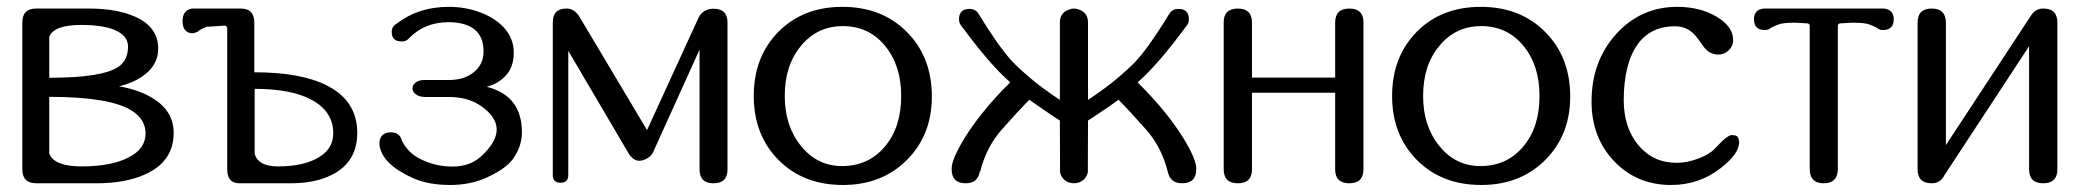

<svg xmlns="http://www.w3.org/2000/svg" viewBox="-20 -525 5970 550"><path d="M356.9 -208.5Q293.5 -247.6 121.1 -247.6V-85Q135.3 -48.3 213.9 -48.3Q300.8 -48.3 351.6 -75.7Q397 -100.1 397 -143.1Q397 -183.1 356.9 -208.5ZM121.1 -419.9V-302.2Q277.3 -302.2 321.8 -335.4Q346.7 -354.5 346.7 -391.6Q346.7 -418.5 318.8 -434.1Q284.2 -453.6 211.9 -453.6Q135.3 -453.6 121.1 -419.9ZM394.5 -24.9Q338.4 0 257.8 0H84Q43.9 0 43.9 -40V-460.9Q43.9 -500.5 84 -500.5H237.3Q315.9 -500 367.2 -477.1Q433.1 -447.8 433.1 -385.7Q433.1 -329.6 372.6 -296.9Q349.1 -284.2 320.8 -277.8Q381.3 -267.1 419.9 -242.2Q477.5 -205.6 477.5 -144.5Q477.5 -61.5 394.5 -24.9Z M895.5 -75.7Q934.6 -100.1 934.6 -143.1Q934.6 -205.1 874 -238.3Q815.9 -270.5 709.5 -270.5V-85Q718.8 -48.3 776.9 -48.3Q851.6 -48.3 895.5 -75.7ZM709.5 -317.9Q841.8 -317.9 916 -280.3Q1003.4 -236.3 1003.4 -144.5Q1003.4 -61.5 932.1 -24.9Q883.8 0 814.9 0H665.5Q630.9 0 630.9 -40V-443.8Q630.4 -449.7 625 -451.7L571.3 -448.2Q545.9 -437 545.9 -433.6L533.2 -429.7Q502.9 -429.7 502.9 -464.8Q502.9 -495.1 529.3 -500.5H669.4Q708.5 -500.5 708.5 -460.4V-318.4Z M1374.5 -276.4Q1475.1 -251 1475.1 -146Q1475.1 -105 1448.7 -68.8Q1428.2 -41 1374.5 -16.6Q1327.6 4.9 1269.5 4.9Q1207 4.9 1163.6 -14.6Q1076.7 -53.2 1067.4 -106.9L1066.9 -117.7Q1070.3 -146 1099.6 -146Q1125 -146 1131.3 -122.1Q1149.4 -85.9 1185.5 -68.8Q1228.5 -47.9 1275.4 -47.9Q1325.2 -47.9 1356 -75.2Q1402.8 -117.2 1402.8 -153.8Q1402.8 -190.4 1357.4 -221.7Q1320.3 -247.1 1266.6 -247.1H1199.2Q1180.7 -247.1 1170.4 -255.4Q1161.6 -262.7 1161.6 -271.5Q1161.6 -281.2 1169.9 -288.1Q1179.2 -295.9 1196.8 -295.9H1266.6Q1309.6 -295.9 1336.9 -317.9Q1365.2 -340.3 1365.2 -377.9Q1365.2 -457 1272.5 -461.4H1264.2Q1197.3 -461.4 1152.8 -416.5Q1144.5 -406.2 1130.9 -406.2Q1102.1 -406.2 1102.1 -433.6Q1102.1 -449.2 1116.7 -457.5Q1178.7 -505.4 1265.6 -505.4Q1313.5 -505.4 1356.4 -489.3Q1399.4 -473.1 1425.8 -443.4Q1451.7 -413.6 1451.7 -374Q1451.7 -334 1430.2 -310.1Q1408.7 -285.6 1374.5 -276.4Z M2064 -39.6Q2064 0 2023.9 0Q1983.9 0 1983.9 -39.6V-382.8L1852.1 -91.8Q1847.2 -79.1 1835.4 -72.3Q1822.8 -64.5 1811.5 -64.5Q1793.9 -64.5 1780.8 -85.4L1607.9 -379.4V-23.4Q1607.9 -1.5 1585.9 -1.5Q1563.5 -1.5 1563.5 -23.4V-461.4Q1563.5 -500.5 1603 -500.5Q1620.6 -500.5 1632.8 -486.3Q1633.8 -486.3 1639.6 -477.5L1833.5 -152.3L1981.4 -475.1Q1994.6 -500 2023.9 -500Q2064 -500 2064 -460.4Z M2514.6 -105Q2561.5 -160.2 2561.5 -250Q2561.5 -338.4 2514.6 -394.5Q2468.3 -450.2 2394.5 -450.2Q2321.3 -450.2 2274.9 -394Q2228 -338.4 2228 -250Q2228 -163.6 2274.9 -106.4Q2321.3 -49.3 2392.1 -49.3Q2467.8 -49.3 2514.6 -105ZM2577.6 -433.6Q2649.4 -361.8 2649.4 -248.5Q2649.4 -138.2 2577.6 -66.4Q2505.9 4.9 2394.5 4.9Q2281.7 4.9 2210.4 -66.4Q2139.2 -138.2 2139.2 -250Q2139.2 -362.3 2210 -434.1Q2280.8 -505.4 2393.1 -505.4Q2506.3 -505.4 2577.6 -433.6Z M3406.7 -40Q3406.7 0 3366.2 0Q3332 0 3325.2 -33.2Q3307.1 -104.5 3262.7 -154.3Q3212.4 -210.9 3184.1 -239.3Q3158.2 -220.2 3135.7 -205.6Q3107.9 -186.5 3096.7 -179.7L3096.2 -31.7Q3091.8 -11.2 3072.3 -2.9Q3064.5 0 3056.2 0Q3048.3 0 3040.5 -2.9Q3021 -11.2 3016.6 -31.7L3016.1 -179.7Q3004.9 -186.5 2977.1 -205.6Q2954.6 -220.7 2928.7 -239.3Q2900.4 -210.9 2850.1 -154.3Q2805.7 -104.5 2787.6 -33.2H2786.6Q2780.8 0 2746.6 0Q2706.1 0 2706.1 -40V-43Q2706.1 -68.8 2744.1 -131.3Q2765.6 -165.5 2792.5 -199.2Q2827.6 -243.7 2874 -289.1Q2816.4 -338.9 2734.9 -449.7Q2727.1 -458.5 2727.1 -469.7Q2727.1 -499.5 2757.3 -499.5Q2775.4 -499.5 2784.2 -483.9Q2849.1 -377.9 2888.7 -339.8Q2928.2 -301.8 2969.2 -271.5Q2995.6 -252.4 3016.1 -238.8V-460.9Q3016.1 -489.3 3043.5 -498Q3050.3 -500.5 3056.6 -500.5Q3063 -500.5 3069.8 -498Q3096.7 -488.8 3096.7 -460.9V-238.8Q3117.2 -252.4 3143.6 -271.5Q3184.6 -301.8 3224.1 -339.8Q3263.7 -377.9 3328.6 -483.9Q3337.4 -499.5 3355.5 -499.5Q3385.7 -499.5 3385.7 -469.7Q3385.7 -458.5 3377.9 -449.7Q3296.4 -338.9 3238.8 -289.1Q3284.7 -243.7 3320.3 -199.2Q3347.2 -165.5 3368.7 -131.3Q3406.7 -69.3 3406.7 -43Z M3885.7 -40Q3885.7 0 3845.2 0Q3804.7 0 3804.7 -40V-259.3H3566.4V-40Q3566.4 0 3525.9 0Q3485.4 0 3485.4 -40V-460.9Q3485.4 -500.5 3525.9 -500.5Q3565.9 -500.5 3566.4 -460.9V-302.7H3804.7V-460.9Q3805.2 -500.5 3845.2 -500.5Q3885.7 -500.5 3885.7 -460.9Z M4343.3 -105Q4390.1 -160.2 4390.1 -250Q4390.1 -338.4 4343.3 -394.5Q4296.9 -450.2 4223.1 -450.2Q4149.9 -450.2 4103.5 -394Q4056.6 -338.4 4056.6 -250Q4056.6 -163.6 4103.5 -106.4Q4149.9 -49.3 4220.7 -49.3Q4296.4 -49.3 4343.3 -105ZM4406.2 -433.6Q4478 -361.8 4478 -248.5Q4478 -138.2 4406.2 -66.4Q4334.5 4.9 4223.1 4.9Q4110.4 4.9 4039.1 -66.4Q3967.8 -138.2 3967.8 -250Q3967.8 -362.3 4038.6 -434.1Q4109.4 -505.4 4221.7 -505.4Q4335 -505.4 4406.2 -433.6Z M4909.2 -43.5Q4847.2 4.9 4767.1 4.9Q4668.9 4.9 4604 -63Q4539.1 -130.9 4539.1 -234.4Q4539.1 -349.1 4609.4 -427.2Q4680.2 -505.4 4784.7 -505.4Q4849.6 -505.4 4897.5 -477.1Q4944.8 -448.7 4944.8 -410.2Q4944.8 -393.1 4932.1 -380.9Q4919.4 -368.7 4901.9 -368.7Q4878.4 -368.7 4861.8 -389.2Q4840.8 -418.9 4834 -425.8Q4812 -449.7 4777.8 -449.7Q4720.7 -449.7 4685.5 -415Q4655.8 -385.3 4642.1 -333Q4631.3 -290.5 4631.3 -238.3Q4631.3 -159.7 4673.3 -108.9Q4715.8 -58.6 4782.7 -58.6Q4811.5 -58.6 4843.8 -70.3Q4875.5 -82 4891.1 -98.1Q4900.9 -108.4 4913.1 -120.6Q4932.1 -138.2 4940.9 -138.2L4952.6 -136.7Q4961.9 -131.8 4961.9 -117.2Q4961.9 -84.5 4909.2 -43.5Z M5377.4 -500.5Q5404.8 -497.1 5404.8 -469.7Q5404.8 -439 5373.5 -439Q5366.7 -439 5360.4 -441.9Q5360.4 -445.3 5334 -455.1Q5321.8 -460 5286.6 -460L5250.5 -458Q5244.6 -456.5 5244.6 -451.2V-41.5Q5244.6 0 5204.1 0Q5164.1 0 5164.1 -41.5V-451.2Q5164.1 -456.5 5158.2 -458L5122.6 -460Q5087.4 -460 5075.2 -455.1Q5048.8 -444.8 5048.8 -441.9Q5042.5 -439 5035.6 -439Q5004.4 -439 5004.4 -469.7Q5004.4 -497.1 5031.7 -500.5Z M5873.5 -40Q5873.5 0 5833 0Q5792.5 0 5792.5 -40V-392.6L5549.3 -22Q5538.1 0 5513.7 0Q5473.1 0 5473.1 -40V-460.4Q5473.1 -500.5 5513.7 -500.5Q5553.7 -500.5 5554.2 -460.4V-109.4L5798.3 -481L5800.8 -484.4Q5813 -500.5 5833 -500.5Q5873.5 -500.5 5873.5 -460.4Z"/></svg>

Font: inglobal
Style: Regular
Weight: 400
Designer: Andrey Kochetov, Denis Davydov, Evgeny Yurtaev
Foundry: inglobal
Version: Version 1.00 September 25, 2014, initial release